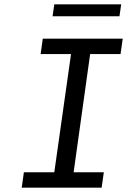

<svg xmlns="http://www.w3.org/2000/svg" viewBox="-20 -864 640 884"><path d="M80 0 90 -71H230L307 -615H167L177 -686H545L535 -615H395L319 -71H458L448 0ZM222 -789 230 -844H538L530 -789Z"/></svg>

Font: Chivo Mono Medium Light
Style: Italic
Weight: 300
Italic angle: -8.05°
Monospace: yes
Version: Version 1.008